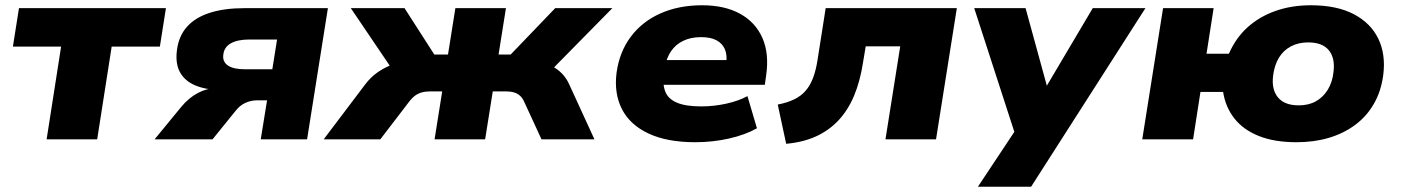

<svg xmlns="http://www.w3.org/2000/svg" viewBox="-20 -529 5323 729"><path d="M157 0 212 -352H29L52 -498H610L587 -352H404L349 0Z M567 0 668 -123Q696 -157 730.5 -175.5Q765 -194 799 -194H821L818 -187Q762 -188 722 -204.5Q682 -221 663.5 -254.5Q645 -288 652 -340Q659 -393 690.5 -428Q722 -463 777 -480.5Q832 -498 907 -498H1225L1146 0H970L994 -148H955Q933 -148 912 -138.5Q891 -129 876 -110L787 0ZM909 -266H1014L1032 -379H927Q882 -379 856.5 -364.5Q831 -350 828 -322Q824 -295 845 -280.5Q866 -266 909 -266Z M1209 0 1367 -209Q1386 -234 1409 -251Q1432 -268 1459 -279.5Q1486 -291 1516 -294L1490 -235L1312 -498H1516L1629 -322H1681L1709 -498H1901L1873 -322H1919L2088 -498H2305L2046 -235L2024 -292Q2053 -289 2075 -278Q2097 -267 2114 -249.5Q2131 -232 2142 -207L2237 0H2036L1971 -141Q1964 -157 1954.5 -165.5Q1945 -174 1932 -178Q1919 -182 1901 -182H1851L1822 0H1630L1659 -182H1614Q1595 -182 1581 -178Q1567 -174 1555.5 -165.5Q1544 -157 1532 -141L1424 0Z M2620 11Q2513 11 2442.5 -22Q2372 -55 2341.5 -114.5Q2311 -174 2321 -253Q2332 -332 2375 -389.5Q2418 -447 2487.5 -478Q2557 -509 2646 -509Q2731 -509 2789.5 -477Q2848 -445 2874.5 -385.5Q2901 -326 2889 -243L2884 -207H2471L2486 -301H2756L2737 -285Q2742 -319 2732.5 -341.5Q2723 -364 2700.5 -376Q2678 -388 2642 -388Q2603 -388 2574 -374Q2545 -360 2527.5 -334Q2510 -308 2504 -272L2501 -253Q2495 -211 2505.5 -182.5Q2516 -154 2549.5 -139.5Q2583 -125 2642 -125Q2691 -125 2738 -135.5Q2785 -146 2818 -164L2854 -42Q2810 -17 2748 -3Q2686 11 2620 11Z M2965 17 2933 -132Q2969 -139 2995 -151.5Q3021 -164 3038.5 -184Q3056 -204 3067 -233Q3078 -262 3084 -301L3115 -498H3613L3534 0H3342L3398 -353H3267L3257 -293Q3246 -221 3223 -166Q3200 -111 3164 -72.5Q3128 -34 3079 -11.5Q3030 11 2965 17Z M3693 180 3847 -52V20L3679 -498H3874L3962 -177H3939L4129 -498H4329L3895 180Z M4903 11Q4819 11 4760 -12.5Q4701 -36 4667 -79Q4633 -122 4624 -180H4538L4510 0H4317L4396 -498H4588L4561 -325H4646Q4672 -385 4717 -425.5Q4762 -466 4823 -487.5Q4884 -509 4957 -509Q5056 -509 5120.5 -475Q5185 -441 5213.5 -381.5Q5242 -322 5232 -244Q5224 -183 5196.5 -135Q5169 -87 5125 -54.5Q5081 -22 5025 -5.5Q4969 11 4903 11ZM4911 -129Q4949 -129 4976.5 -144.5Q5004 -160 5021.5 -188.5Q5039 -217 5043 -255Q5050 -308 5025.5 -338Q5001 -368 4947 -368Q4910 -368 4881.5 -353Q4853 -338 4836 -310Q4819 -282 4814 -243Q4807 -190 4832 -159.5Q4857 -129 4911 -129Z"/></svg>

Font: Nunito Sans 10pt SemiExpanded Black
Style: Italic
Weight: 900
Width: 6
Italic angle: -9°
Designer: Vernon Adams
Foundry: Vernon Adams
Version: Version 3.101;gftools[0.9.27]